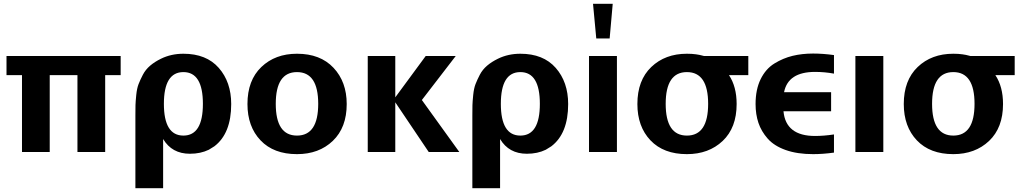

<svg xmlns="http://www.w3.org/2000/svg" viewBox="-20 -795 5326 1004"><path d="M611 -402H530V0H385V-402H240V0H95V-402H14V-502H611Z M939 -514Q1059 -514 1124 -440Q1189 -366 1189 -251Q1189 -97 1101 -30L1072 -12Q1029 9 973 9Q879 9 833 -68V189H688V-191Q688 -227 688.5 -245.5Q689 -264 692.5 -298.5Q696 -333 704.5 -355Q713 -377 727 -404Q741 -431 765 -451.5Q789 -472 822 -488Q875 -514 939 -514ZM939 -86Q1041 -86 1041 -252Q1041 -418 939 -418Q837 -418 837 -252Q837 -86 939 -86Z M1533 -514Q1655 -514 1724 -440.5Q1793 -367 1793 -251Q1793 -128 1720.5 -58.5Q1648 11 1533 11Q1411 11 1342.5 -61Q1274 -133 1274 -251Q1274 -375 1346.5 -444.5Q1419 -514 1533 -514ZM1422 -252Q1422 -86 1533 -86Q1644 -86 1644 -252Q1644 -418 1533 -418Q1422 -418 1422 -252Z M2382 0H2222L2047 -260V0H1903V-502H2047V-286L2206 -502H2363L2186 -272Z M2701 -514Q2821 -514 2886 -440Q2951 -366 2951 -251Q2951 -97 2863 -30L2834 -12Q2791 9 2735 9Q2641 9 2595 -68V189H2450V-191Q2450 -227 2450.5 -245.5Q2451 -264 2454.5 -298.5Q2458 -333 2466.5 -355Q2475 -377 2489 -404Q2503 -431 2527 -451.5Q2551 -472 2584 -488Q2637 -514 2701 -514ZM2701 -86Q2803 -86 2803 -252Q2803 -418 2701 -418Q2599 -418 2599 -252Q2599 -86 2701 -86Z M3184 -775 3168 -594H3098L3081 -775ZM3206 0H3060V-502H3206Z M3572 -514Q3599 -514 3619.5 -511Q3640 -508 3650 -505Q3660 -502 3662 -502H3893V-402H3792Q3832 -342 3832 -251Q3832 -127 3759 -58Q3686 11 3572 11Q3450 11 3381.5 -61Q3313 -133 3313 -251Q3313 -375 3385.5 -444.5Q3458 -514 3572 -514ZM3461 -252Q3461 -86 3572 -86Q3683 -86 3683 -252Q3683 -418 3572 -418Q3461 -418 3461 -252Z M4077 -213Q4089 -84 4242 -84Q4288 -84 4341 -92V3Q4283 11 4232 11Q4149 11 4088.5 -10.5Q4028 -32 3994.5 -70Q3961 -108 3946 -152.5Q3931 -197 3931 -251Q3931 -327 3957.5 -381Q3984 -435 4029.5 -463Q4075 -491 4124.5 -503Q4174 -515 4232 -515Q4283 -515 4341 -507V-410Q4292 -419 4242 -419Q4101 -419 4080 -313H4326V-213Z M4599 0H4453V-502H4599Z M4965 -514Q4992 -514 5012.5 -511Q5033 -508 5043 -505Q5053 -502 5055 -502H5286V-402H5185Q5225 -342 5225 -251Q5225 -127 5152 -58Q5079 11 4965 11Q4843 11 4774.5 -61Q4706 -133 4706 -251Q4706 -375 4778.5 -444.5Q4851 -514 4965 -514ZM4854 -252Q4854 -86 4965 -86Q5076 -86 5076 -252Q5076 -418 4965 -418Q4854 -418 4854 -252Z"/></svg>

Font: cwTeXHei
Style: Medium
Weight: 500
Version: Version 1.17